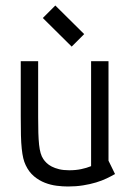

<svg xmlns="http://www.w3.org/2000/svg" viewBox="-20 -675 482 705"><path d="M402.3 -36.1Q389.2 -28.3 371.8 -20Q354.5 -11.7 332.8 -5.1Q311 1.5 285.2 5.6Q259.3 9.8 229.5 9.8Q210.4 9.8 188.5 7.1Q166.5 4.4 145 -3.9Q123.5 -12.2 105 -27.6Q86.4 -43 74.2 -68.8Q68.8 -80.1 65.4 -94.2Q62 -108.4 59.8 -129.2Q57.6 -149.9 56.9 -178.5Q56.2 -207 56.2 -247.1V-450.2H120.1V-245.1Q120.1 -211.9 120.8 -187Q121.6 -162.1 123.5 -143.8Q125.5 -125.5 129.2 -112.8Q132.8 -100.1 139.2 -90.8Q143.6 -84 151.1 -76.7Q158.7 -69.3 169.9 -63.5Q181.2 -57.6 197 -53.7Q212.9 -49.8 234.4 -49.8Q258.3 -49.8 278.1 -54Q297.9 -58.1 314.5 -64.9V-450.2H378.4V-85ZM183.1 -654.8 289.1 -549.8 243.2 -503.9 137.2 -608.9Z"/></svg>

Font: Aubrey
Style: Regular
Weight: 400
Designer: Gayaneh Bagdasaryan | Cyreal.org
Foundry: Gayaneh Bagdasaryan | Cyreal.org
Version: Version 1.000